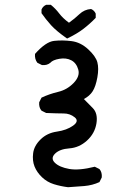

<svg xmlns="http://www.w3.org/2000/svg" viewBox="-20 -655 540 806"><path d="M265.6 130.9Q234.4 127 206.1 118.2Q177.7 109.4 156.2 88.9Q134.8 68.4 125 43.9Q115.2 19.5 119.1 -11.7Q123 -43 150.4 -69.8Q177.7 -96.7 218.8 -102.5Q259.8 -108.4 286.6 -127.4Q313.5 -146.5 293.5 -162.6Q273.4 -178.7 247.6 -178.7Q221.7 -178.7 173.8 -180.7L154.3 -190.4Q142.6 -204.1 144.5 -225.6L154.3 -245.1Q187.5 -260.7 224.6 -269.5Q261.7 -278.3 289.1 -306.6Q316.4 -335 308.6 -362.8Q300.8 -390.6 279.3 -401.9Q257.8 -413.1 229.5 -408.2Q201.2 -403.3 191.4 -391.6Q177.7 -379.9 156.2 -381.8L136.7 -391.6Q125 -407.2 127 -428.7Q171.9 -479.5 207 -483.4Q242.2 -487.3 280.3 -482.4Q318.4 -477.5 350.1 -448.2Q381.8 -418.9 388.7 -393.6Q395.5 -368.2 388.7 -330.1Q381.8 -292 369.1 -272Q356.4 -252 332 -239.3Q347.7 -223.6 369.6 -201.2Q391.6 -178.7 384.8 -136.7Q377.9 -94.7 345.2 -64.9Q312.5 -35.2 271.5 -32.2Q230.5 -29.3 210.9 -9.8Q191.4 9.8 210.4 28.3Q229.5 46.9 270.5 54.2Q311.5 61.5 377.9 44.9L397.5 54.7Q409.2 68.4 407.2 89.8L397.5 109.4Q368.2 123 333.5 126Q298.8 128.9 265.6 130.9ZM261.7 -493.2Q216.8 -524.4 194.3 -549.3Q171.9 -574.2 154.3 -599.6V-615.2Q160.2 -628.9 173.8 -634.8H193.4Q212.9 -619.1 228.5 -598.6Q244.1 -578.1 269.5 -559.6Q293 -576.2 313.5 -595.7Q334 -615.2 362.3 -617.2Q376 -611.3 381.8 -597.7V-580.1Q358.4 -555.7 330.6 -534.2Q302.7 -512.7 261.7 -493.2Z"/></svg>

Font: JasonHandwriting1
Style: Regular
Weight: 400
Version: Version 1.48.20